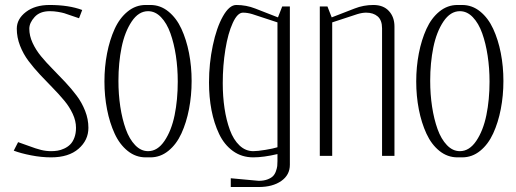

<svg xmlns="http://www.w3.org/2000/svg" viewBox="-20 -626 2071 771"><path d="M310.1 -585.9 297.4 -552.7Q286.1 -556.2 266.6 -563.2Q247.1 -570.3 237.8 -573Q228.5 -575.7 212.6 -578.4Q196.8 -581.1 180.2 -581.1Q140.1 -581.1 118.9 -557.6Q97.7 -534.2 97.7 -510.7Q97.7 -482.4 110.8 -453.9Q124 -425.3 144.8 -400.1Q165.5 -375 190.9 -349.4Q216.3 -323.7 241.7 -296.6Q267.1 -269.5 287.8 -241.9Q308.6 -214.4 321.8 -180.9Q335 -147.5 335 -112.8Q335 -63 295.4 -28.6Q255.9 5.9 185.1 5.9Q146.5 5.9 105 -2.2Q63.5 -10.3 35.2 -21L52.7 -55.2Q64 -51.8 94.5 -40.3Q125 -28.8 145 -23.9Q165 -19 185.5 -19Q198.7 -19 211.2 -21Q223.6 -22.9 237.5 -29.3Q251.5 -35.6 261.7 -45.7Q272 -55.7 278.6 -73Q285.2 -90.3 285.2 -112.8Q285.2 -140.6 272 -168.9Q258.8 -197.3 237.8 -222.4Q216.8 -247.6 191.7 -273.2Q166.5 -298.8 141.1 -325.9Q115.7 -353 94.7 -380.9Q73.7 -408.7 60.5 -442.4Q47.4 -476.1 47.4 -510.7Q47.4 -549.8 84 -577.9Q120.6 -606 179.2 -606Q256.3 -606 310.1 -585.9Z M574.7 -581.1Q536.6 -581.1 508.8 -539.6Q481 -498 468.3 -436Q455.6 -374 455.6 -301.3Q455.6 -247.1 463.1 -197.3Q470.7 -147.5 485.1 -107.4Q499.5 -67.4 522.7 -43.2Q545.9 -19 574.7 -19Q612.8 -19 640.6 -60.3Q668.5 -101.6 681.2 -163.6Q693.8 -225.6 693.8 -298.3Q693.8 -352.5 686.3 -402.3Q678.7 -452.1 664.3 -492.4Q649.9 -532.7 626.7 -556.9Q603.5 -581.1 574.7 -581.1ZM564.9 -606H584Q624 -606 656.2 -579.8Q688.5 -553.7 708.5 -510.3Q728.5 -466.8 739 -413.1Q749.5 -359.4 749.5 -300.8Q749.5 -242.2 739 -188Q728.5 -133.8 708.5 -90.1Q688.5 -46.4 656.2 -20.3Q624 5.9 584 5.9H564.9Q524.9 5.9 492.7 -20Q460.4 -45.9 440.4 -89.4Q420.4 -132.8 409.9 -186.5Q399.4 -240.2 399.4 -298.8Q399.4 -357.4 409.9 -411.6Q420.4 -465.8 440.4 -509.8Q460.4 -553.7 492.7 -579.8Q524.9 -606 564.9 -606Z M1094.2 -34.7V-536.1L993.2 -569.3Q973.6 -575.2 955.6 -575.2Q933.6 -575.2 914.6 -533.7Q895.5 -492.2 885 -427.2Q874.5 -362.3 874.5 -292Q874.5 -238.8 881.6 -191.2Q888.7 -143.6 903.1 -104.2Q917.5 -64.9 941.7 -42Q965.8 -19 997.1 -19Q1014.2 -19 1045.7 -24.2Q1077.1 -29.3 1094.2 -34.7ZM1144 -600.1V35.6Q1144 76.7 1109.4 100.8Q1074.7 125 1018.6 125H906.7V89.8L1018.6 100.1Q1039.1 100.1 1054 94.5Q1068.8 88.9 1076.4 81.1Q1084 73.2 1088.1 61.3Q1092.3 49.3 1093.3 40.8Q1094.2 32.2 1094.2 21V-7.3Q1038.1 5.9 997.1 5.9Q950.7 5.9 915.5 -19.5Q880.4 -44.9 859.9 -88.1Q839.4 -131.3 829.3 -183.6Q819.3 -235.8 819.3 -294.9Q819.3 -371.1 834.5 -443.1Q849.6 -515.1 875.2 -560.5Q900.9 -606 928.7 -606Q968.8 -606 1004.9 -591.8L1096.2 -556.2L1113.3 -600.1Z M1264.2 0V-600.1H1294.9L1312 -556.2L1403.8 -591.8Q1439.9 -606 1479.5 -606Q1519.5 -606 1541.7 -581.8Q1564 -557.6 1564 -519.5V0H1514.2V-512.2Q1514.2 -544.9 1496.6 -560.1Q1479 -575.2 1450.2 -575.2Q1434.6 -575.2 1415 -569.3L1314 -536.1V0Z M1826.7 -581.1Q1788.6 -581.1 1760.7 -539.6Q1732.9 -498 1720.2 -436Q1707.5 -374 1707.5 -301.3Q1707.5 -247.1 1715.1 -197.3Q1722.7 -147.5 1737.1 -107.4Q1751.5 -67.4 1774.7 -43.2Q1797.9 -19 1826.7 -19Q1864.7 -19 1892.6 -60.3Q1920.4 -101.6 1933.1 -163.6Q1945.8 -225.6 1945.8 -298.3Q1945.8 -352.5 1938.2 -402.3Q1930.7 -452.1 1916.3 -492.4Q1901.9 -532.7 1878.7 -556.9Q1855.5 -581.1 1826.7 -581.1ZM1816.9 -606H1835.9Q1876 -606 1908.2 -579.8Q1940.4 -553.7 1960.4 -510.3Q1980.5 -466.8 1991 -413.1Q2001.5 -359.4 2001.5 -300.8Q2001.5 -242.2 1991 -188Q1980.5 -133.8 1960.4 -90.1Q1940.4 -46.4 1908.2 -20.3Q1876 5.9 1835.9 5.9H1816.9Q1776.9 5.9 1744.6 -20Q1712.4 -45.9 1692.4 -89.4Q1672.4 -132.8 1661.9 -186.5Q1651.4 -240.2 1651.4 -298.8Q1651.4 -357.4 1661.9 -411.6Q1672.4 -465.8 1692.4 -509.8Q1712.4 -553.7 1744.6 -579.8Q1776.9 -606 1816.9 -606Z"/></svg>

Font: Reswysokr
Style: Regular
Weight: 500
Version: Version 0.984